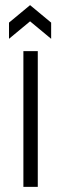

<svg xmlns="http://www.w3.org/2000/svg" viewBox="-20 -727 238 747"><path d="M71 0V-528H127V0ZM15 -576V-639L97 -707L179 -639V-576L97 -644Z"/></svg>

Font: Bricolage Grotesque 10pt Condensed ExtraLight
Style: Regular
Weight: 200
Width: 3
Designer: Mathieu Triay
Foundry: Atelier Triay
Version: Version 1.000; ttfautohint (v1.8.4.7-5d5b);gftools[0.9.32]